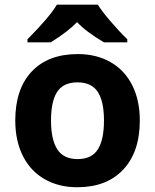

<svg xmlns="http://www.w3.org/2000/svg" viewBox="-20 -786 659 816"><path d="M196.8 -273.9Q196.8 -192.9 223.4 -151.4Q250 -109.9 310.1 -109.9Q369.6 -109.9 395.8 -151.1Q421.9 -192.4 421.9 -273.9Q421.9 -355 395.5 -395.5Q369.1 -436 309.1 -436Q249.5 -436 223.1 -395.8Q196.8 -355.5 196.8 -273.9ZM574.2 -273.9Q574.2 -140.6 503.9 -65.4Q433.6 9.8 308.1 9.8Q229.5 9.8 169.4 -24.7Q109.4 -59.1 77.1 -123.5Q44.9 -188 44.9 -273.9Q44.9 -407.7 114.7 -481.9Q184.6 -556.2 311 -556.2Q389.6 -556.2 449.7 -522Q509.8 -487.8 542 -423.8Q574.2 -359.9 574.2 -273.9ZM421.9 -606Q345.2 -651.4 307.6 -691.9Q269.5 -652.3 195.8 -606H96.7V-619.1Q189 -711.4 221.7 -766.1H396Q411.1 -740.7 448.5 -697Q485.8 -653.3 521 -619.1V-606Z"/></svg>

Font: CAA NEO Sans
Style: Bold
Weight: 700
Version: Version 1.10